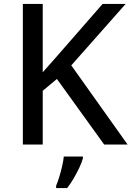

<svg xmlns="http://www.w3.org/2000/svg" viewBox="-20 -734 668 975"><path d="M628 0H509L269 -333L197 -273V0H96V-714H197V-367Q225 -398 252.5 -429.5Q280 -461 308 -493L501 -714H618L342 -402ZM401 70Q396 89 383.5 116Q371 143 355 170.5Q339 198 321 221H265V209Q273 191 281 164.5Q289 138 295.5 110Q302 82 304 61H401Z"/></svg>

Font: Noto Sans New Tai Lue Medium
Style: Regular
Weight: 500
Version: Version 2.003